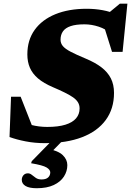

<svg xmlns="http://www.w3.org/2000/svg" viewBox="-20 -744 696 1018"><path d="M564.5 -567Q541.5 -590 503.5 -602.5Q465.5 -615 428 -615Q382.5 -615 354.5 -605.5Q326.5 -596 313.8 -577.8Q301 -559.5 301 -533.5Q301 -514.5 313.2 -499.8Q325.5 -485 354.5 -469.8Q383.5 -454.5 434 -433.5Q484.5 -412.5 517.8 -387Q551 -361.5 567.8 -328.5Q584.5 -295.5 584.5 -251.5Q584.5 -167.5 540.8 -107.8Q497 -48 415 -16.5Q333 15 217.5 15Q164.5 15 115.8 5.5Q67 -4 30.5 -17.5L38.5 -231H89.5L174 -16L63 -110Q103.5 -92.5 145 -81.8Q186.5 -71 230.5 -71Q288.5 -71 326.5 -82.8Q364.5 -94.5 383.2 -116.5Q402 -138.5 402 -169Q402 -187 393.5 -201.2Q385 -215.5 367.5 -227.8Q350 -240 323.2 -253.2Q296.5 -266.5 260 -282Q211 -303 181.5 -328.2Q152 -353.5 138.5 -384.8Q125 -416 125 -455.5Q125 -531.5 163.8 -585.5Q202.5 -639.5 273.2 -668.5Q344 -697.5 439.5 -697.5Q483.5 -697.5 524.2 -690Q565 -682.5 594.5 -668.5L549.5 -670L615.5 -724.5H655.5L630 -469H574L519 -644ZM175 254Q135 254 115.2 242Q95.5 230 95.5 209.5Q95.5 195.5 104.2 185.2Q113 175 128 175Q139 175 148.5 183Q158 191 170 199.2Q182 207.5 200.5 207.5Q223.5 207.5 235 197Q246.5 186.5 246.5 170Q246.5 156 227 144Q207.5 132 145 121.5L148.5 110.5L280.5 -24.5H337.5L209.5 106.5L225 42Q288.5 55 312.8 78.5Q337 102 337 131.5Q337 164 319 192Q301 220 265 237Q229 254 175 254Z"/></svg>

Font: Newsreader ExtraBold
Style: Italic
Weight: 800
Italic angle: -17°
Designer: Hugues Gentile
Foundry: Production Type
Version: Version 1.003